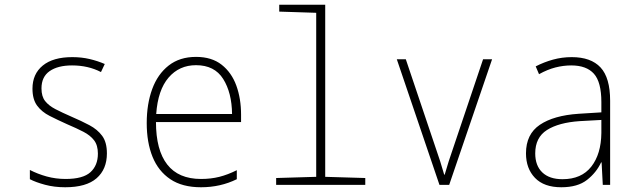

<svg xmlns="http://www.w3.org/2000/svg" viewBox="-20 -780 2690 810"><path d="M255 10Q209 10 170 -0.5Q131 -11 106 -24V-63Q139 -46 177 -35.5Q215 -25 257 -25Q330 -25 361.5 -53.5Q393 -82 393 -132Q393 -167 377 -188Q361 -209 332 -224Q303 -239 263 -256Q223 -274 189.5 -291Q156 -308 136.5 -334.5Q117 -361 117 -406Q117 -468 160.5 -503.5Q204 -539 285 -539Q324 -539 358 -531Q392 -523 422 -510L406 -476Q352 -504 284 -504Q224 -504 189.5 -480Q155 -456 155 -407Q155 -373 170.5 -353.5Q186 -334 214 -319.5Q242 -305 281 -288Q323 -270 357 -252Q391 -234 411 -207Q431 -180 431 -133Q431 -66 387.5 -28Q344 10 255 10Z M828 10Q749 10 698.5 -24Q648 -58 623.5 -118.5Q599 -179 599 -261Q599 -341 622 -404Q645 -467 691.5 -503.5Q738 -540 807 -540Q873 -540 915 -507Q957 -474 977 -419Q997 -364 997 -296V-265H638Q638 -147 685.5 -86Q733 -25 828 -25Q870 -25 905.5 -34Q941 -43 979 -62V-24Q910 10 828 10ZM959 -299Q958 -389 921.5 -447Q885 -505 807 -505Q736 -505 691 -452.5Q646 -400 639 -299Z M1145 0V-29L1314 -34V-726L1158 -731V-760H1352V-34L1521 -29V0Z M1834 0 1654 -530H1692L1817 -159Q1828 -128 1837 -99.5Q1846 -71 1854 -43H1856Q1864 -71 1873 -99.5Q1882 -128 1893 -159L2018 -530H2056L1875 0Z M2348 10Q2275 10 2237 -29.5Q2199 -69 2199 -133Q2199 -214 2257.5 -253.5Q2316 -293 2421 -300L2517 -306V-349Q2517 -434 2485.5 -469Q2454 -504 2390 -504Q2357 -504 2323.5 -495.5Q2290 -487 2254 -467L2240 -500Q2275 -518 2313 -528.5Q2351 -539 2392 -539Q2473 -539 2513.5 -495.5Q2554 -452 2554 -355V0H2523L2518 -95H2516Q2496 -52 2456.5 -21Q2417 10 2348 10ZM2353 -24Q2433 -24 2474.5 -77Q2516 -130 2517 -219V-274L2426 -269Q2337 -263 2287.5 -231.5Q2238 -200 2238 -133Q2238 -81 2268 -52.5Q2298 -24 2353 -24Z"/></svg>

Font: Noto Sans Mono Condensed ExtraLight
Style: Regular
Weight: 200
Width: 3
Designer: Monotype Design Team
Foundry: Monotype Imaging Inc.
Version: Version 2.014; ttfautohint (v1.8.4.7-5d5b)